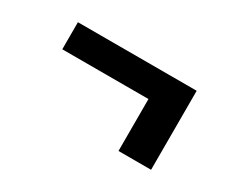

<svg xmlns="http://www.w3.org/2000/svg" viewBox="-59 -547 717 602"><g transform="rotate(30 300.0 -246.0)"><path d="M515 -103H397V-291H85V-389H515Z"/></g></svg>

Font: Iosevka HT Extrabold Extended
Style: Regular
Weight: 800
Width: 7
Monospace: yes
Designer: Belleve Invis
Foundry: Belleve Invis
Version: Version 32.3.0; ttfautohint (v1.8.4)